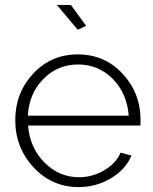

<svg xmlns="http://www.w3.org/2000/svg" viewBox="-20 -750 623 780"><path d="M299 10Q191 10 116.5 -70Q42 -150 42 -262Q42 -373 115 -451Q188 -529 296 -529Q405 -529 478 -450.5Q551 -372 551 -262Q551 -243 550 -240H94Q101 -150 160.5 -90Q220 -30 301 -30Q355 -30 403 -58Q451 -86 470 -130L514 -118Q491 -62 431 -26Q371 10 299 10ZM93 -280H503Q496 -371 438 -429.5Q380 -488 297 -488Q214 -488 156 -429Q98 -370 93 -280ZM296 -629 211 -730H268L330 -645Z"/></svg>

Font: Raleway
Style: Light
Weight: 300
Designer: Matt McInerney, Pablo Impallari, Rodrigo Fuenzalida
Foundry: Matt McInerney, Pablo Impallari, Rodrigo Fuenzalida
Version: Version 3.000